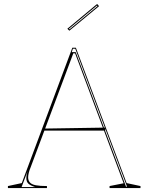

<svg xmlns="http://www.w3.org/2000/svg" viewBox="-20 -949 749 969"><path d="M20 0V-10L90 -25L345 -708H363L619 -25L689 -10V0H533V-10L604 -24L359 -680H350L134 -103Q128 -89 125 -76Q122 -63 122 -54Q122 -38 131 -28Q140 -18 161 -14Q182 -10 217 -10V0ZM195 -290V-300L511 -305V-290ZM616 -7H621L360 -703H348L342 -686H362ZM89 -5H157Q135 -12 124 -21.5Q113 -31 113 -50Q113 -61 116 -73.5Q119 -86 126 -103ZM330 -794 320 -804 470 -929 480 -918ZM328 -804 331 -801 472 -918 469 -921Z"/></svg>

Font: Kalnia Glaze Thin Thin
Style: Regular
Weight: 250
Version: Version 1.110